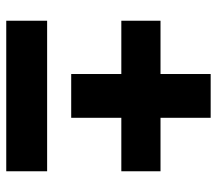

<svg xmlns="http://www.w3.org/2000/svg" viewBox="-60 -634 694 614"><g transform="rotate(90 287.0 -327.0)"><path d="M216.7 -207.7V-368H46.3V-493.3H216.7V-653.7H356.7V-493.3H527.7V-368H356.7V-207.7ZM46.3 0V-130.7H527.7V0Z"/></g></svg>

Font: MuseoModerno Thin
Style: Regular
Weight: 100
Designer: Pablo Cosgaya, Héctor Gatti, Marcela Romero, and the Authors of The MuseoModerno Project.
Foundry: Omnibus-Type Team
Version: Version 1.003